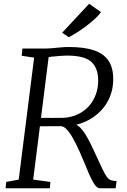

<svg xmlns="http://www.w3.org/2000/svg" viewBox="-20 -1001 673 1021"><path d="M10 0 13 -33.5 79.5 -46 161.5 -694.5 95.5 -704.5 99 -743H218Q239 -743 260.2 -745Q281.5 -747 303.2 -749Q325 -751 347 -751Q428.5 -751 480.2 -733.2Q532 -715.5 556.8 -678.5Q581.5 -641.5 582 -584Q583 -520 555.5 -467Q528 -414 477.2 -378.8Q426.5 -343.5 358 -331.5L368 -340Q387.5 -342 406.8 -322Q426 -302 442.8 -272.2Q459.5 -242.5 473 -213.2Q486.5 -184 495 -166Q514 -124.5 526.2 -99Q538.5 -73.5 548.2 -60.2Q558 -47 569.8 -42.8Q581.5 -38.5 600 -38.5L595 0H509.5Q501.5 0 491.5 -9.8Q481.5 -19.5 468 -45.2Q454.5 -71 436 -118Q421 -155 404.5 -192Q388 -229 371 -260.2Q354 -291.5 336.8 -310.8Q319.5 -330 303 -330Q301 -330 285.5 -330Q270 -330 249 -329.8Q228 -329.5 207.8 -329.5Q187.5 -329.5 175.5 -330L183 -374.5Q194.5 -374.5 215 -374.2Q235.5 -374 257.5 -374Q279.5 -374 296.5 -374.2Q313.5 -374.5 318 -374.5Q361 -377 395.5 -393.8Q430 -410.5 454 -438Q478 -465.5 490.5 -501.2Q503 -537 502 -578Q500.5 -641.5 464 -673.5Q427.5 -705.5 334.5 -705.5Q324.5 -705.5 300.2 -703.8Q276 -702 253.2 -699.5Q230.5 -697 223.5 -694.5L243 -731.5L156.5 -46L248 -33.5L245 0ZM346 -803 310.5 -827 454 -981 517 -936.5Q500 -913 469 -886.8Q438 -860.5 404.5 -838.2Q371 -816 346 -803Z"/></svg>

Font: Merriweather 28pt Light
Style: Italic
Weight: 300
Italic angle: -7.8°
Version: Version 2.101